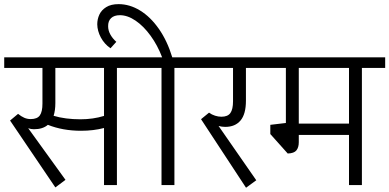

<svg xmlns="http://www.w3.org/2000/svg" viewBox="-26 -882 1855 915"><path d="M642.1 -558.1H531.2V0H469.7V-272Q419.9 -258.8 359.9 -258.8Q273.4 -258.8 202.1 -287.1Q177.7 -266.1 135.7 -266.1Q121.6 -266.1 108.4 -271L286.1 -24.9L237.8 11.2L22 -307.6L60.1 -339.4Q75.2 -327.1 89.6 -320.8Q104 -314.5 120.1 -314.5Q151.4 -314.5 163.8 -332Q176.3 -349.6 176.3 -388.2V-558.1H-5.9V-608.9H642.1ZM469.7 -558.1H237.8V-391.1Q237.8 -356 229.5 -330.1Q285.2 -313.5 357.4 -313.5Q417.5 -313.5 469.7 -329.6Z M919.4 -558.1H805.2V0H743.7V-558.1H629.9V-608.9H746.6Q725.1 -665.5 691.9 -711.4Q658.7 -757.3 620.4 -783.4Q582 -809.6 545.4 -809.6Q518.1 -809.6 503.4 -795.7Q488.8 -781.7 489.3 -756.8Q489.3 -736.8 499.8 -717.8Q510.3 -698.7 528.3 -682.6L500.5 -651.9Q471.2 -672.4 454.6 -703.4Q438 -734.4 437.5 -766.1Q437.5 -790.5 447.5 -812.3Q457.5 -834 480.2 -848.1Q502.9 -862.3 539.1 -862.3Q591.8 -862.3 641.4 -832Q690.9 -801.8 731 -744.6Q771 -687.5 794.9 -608.9H919.4Z M1047.4 -277.3Q1031.2 -277.3 1015.6 -281.7L1195.3 -22.9L1146.5 12.7L932.1 -314L970.2 -345.2Q983.4 -335.4 999 -330.6Q1014.6 -325.7 1028.8 -325.7Q1059.6 -325.7 1072 -343.5Q1084.5 -361.3 1084.5 -399.4V-558.1H907.2V-608.9H1236.8V-558.1H1146V-402.3Q1146 -338.4 1120.4 -307.9Q1094.7 -277.3 1047.4 -277.3Z M1809.6 -558.1H1698.7V0H1637.2V-238.8H1397.9V-204.1Q1397.9 -179.7 1386.7 -165.5Q1375.5 -151.4 1345.2 -150.4L1262.2 -243.2V-287.1L1336.4 -295.9V-558.1H1224.6V-608.9H1809.6ZM1637.2 -558.1H1397.9V-293H1637.2Z"/></svg>

Font: Varta
Style: Light
Weight: 300
Designer: Joana Correia, Viktoriya Grabowska, Eben Sorkin
Foundry: Sorkin Type
Version: Version 1.002; ttfautohint (v1.3) -l 8 -r 24 -G 200 -x 12 -H